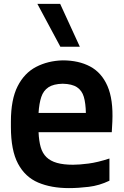

<svg xmlns="http://www.w3.org/2000/svg" viewBox="-20 -956 639 986"><path d="M334 10Q243 10 176 -18.5Q109 -47 72.5 -115.5Q36 -184 36 -304V-332Q36 -445 70.5 -513Q105 -581 165.5 -612.5Q226 -644 302 -646Q384 -646 443 -614.5Q502 -583 532 -514Q562 -445 557 -332L554 -277H178Q180 -232 189 -200.5Q198 -169 218.5 -149Q239 -129 272.5 -119.5Q306 -110 355 -110Q387 -110 434 -116Q481 -122 542 -142V-28Q490 -3 435.5 3.5Q381 10 334 10ZM178 -376H421Q420 -426 410.5 -458.5Q401 -491 375.5 -508Q350 -525 302 -526Q255 -525 229 -508Q203 -491 192 -458Q181 -425 178 -376ZM290 -716 172 -936H289L390 -716Z"/></svg>

Font: Matangi Black
Style: Regular
Weight: 900
Designer: Prashant Pant
Foundry: The Graphic Ant
Version: Version 3.002